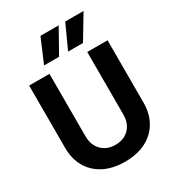

<svg xmlns="http://www.w3.org/2000/svg" viewBox="-220 -1058 1089 1196"><g transform="rotate(-30 325.0 -459.5)"><path d="M325 12Q237 12 174 -20.5Q111 -53 77 -112Q43 -171 43 -249V-698H189V-249Q189 -206 206 -175Q223 -144 253.5 -126.5Q284 -109 325 -109Q367 -109 397.5 -126.5Q428 -144 444.5 -175Q461 -206 461 -249V-698H607V-249Q607 -171 573 -112Q539 -53 476 -20.5Q413 12 325 12ZM186 -760 259 -931H390L294 -760ZM359 -760 437 -931H569L466 -760Z"/></g></svg>

Font: Azeret Mono SemiBold
Style: Regular
Weight: 600
Designer: Martin Vácha
Foundry: Displaay
Version: Version 1.002